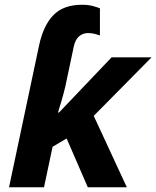

<svg xmlns="http://www.w3.org/2000/svg" viewBox="-20 -787 657 807"><path d="M144 -595Q162 -680 204.5 -723.5Q247 -767 325 -767Q351 -767 371 -761.5Q391 -756 400 -752V-638Q392 -641 379 -644.5Q366 -648 350 -648Q328 -648 312 -634Q296 -620 290 -591L254 -421Q251 -409 247 -393.5Q243 -378 238.5 -363Q234 -348 230 -335Q226 -322 224 -314H228L449 -546H617L374 -300L513 0H349L260 -205L201 -170L165 0H18Z"/></svg>

Font: BC Sans
Style: Bold Italic
Weight: 700
Italic angle: -12°
Designer: Monotype Design Team
Province of B.C.
Foundry: Monotype Imaging Inc.
Version: Version 2.000;GOOG;noto-source:20170915:90ef993387c0